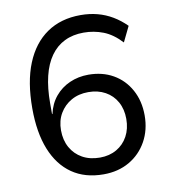

<svg xmlns="http://www.w3.org/2000/svg" viewBox="-81 -784 763 863"><g transform="rotate(-10 300.0 -352.5)"><path d="M323 9Q238 9 179 -32Q120 -73 89 -150.5Q58 -228 58 -338Q58 -459 92 -542.5Q126 -626 190 -670Q254 -714 344 -714Q385 -714 421 -704.5Q457 -695 489 -676Q521 -657 549 -629L515 -559Q476 -601 433.5 -617.5Q391 -634 344 -634Q295 -634 257 -615.5Q219 -597 193 -560.5Q167 -524 154 -470.5Q141 -417 141 -347V-298H143Q153 -344 180 -376.5Q207 -409 246.5 -426.5Q286 -444 332 -444Q396 -444 445 -416Q494 -388 522 -337Q550 -286 550 -220Q550 -154 521 -102Q492 -50 441 -20.5Q390 9 323 9ZM320 -68Q363 -68 396 -87Q429 -106 447.5 -140Q466 -174 466 -219Q466 -263 447.5 -296.5Q429 -330 395.5 -348.5Q362 -367 318 -367Q274 -367 240.5 -348Q207 -329 187.5 -296Q168 -263 168 -219Q168 -174 187 -140Q206 -106 240 -87Q274 -68 320 -68Z"/></g></svg>

Font: Nunito Sans 7pt
Style: Regular
Weight: 400
Designer: Vernon Adams
Foundry: Vernon Adams
Version: Version 3.101;gftools[0.9.27]